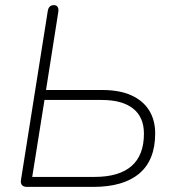

<svg xmlns="http://www.w3.org/2000/svg" viewBox="-20 -731 689 751"><path d="M85 0Q72 0 66 -7Q60 -14 62 -27L167 -689Q169 -700 175 -705.5Q181 -711 191 -711Q201 -711 205.5 -703.5Q210 -696 208 -684L160 -379H379Q448 -379 494 -358Q540 -337 563.5 -299Q587 -261 587 -209Q587 -105 525 -52.5Q463 0 345 0ZM106 -39H349Q446 -39 494.5 -81.5Q543 -124 543 -208Q543 -273 500.5 -306.5Q458 -340 378 -340H154Z"/></svg>

Font: Nunito ExtraLight
Style: Italic
Weight: 200
Italic angle: -9°
Designer: Vernon Adams
Foundry: Vernon Adams
Version: Version 3.602